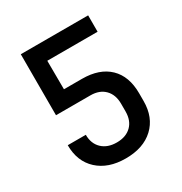

<svg xmlns="http://www.w3.org/2000/svg" viewBox="-172 -858 944 995"><g transform="rotate(-30 300.0 -360.0)"><path d="M295 10Q191 10 129.5 -46.5Q68 -103 68 -200H176Q176 -147 208.5 -116Q241 -85 296 -85Q351 -85 383 -116Q415 -147 415 -202V-248Q415 -302 384 -333.5Q353 -365 299 -365H93V-730H496V-632H195L196 -461H304Q408 -461 465.5 -405.5Q523 -350 523 -248V-202Q523 -104 462 -47Q401 10 295 10Z"/></g></svg>

Font: JetBrains Mono SemiBold
Style: Regular
Weight: 472
Monospace: yes
Designer: Philipp Nurullin, Konstantin Bulenkov
Foundry: JetBrains
Version: Version 2.305; ttfautohint (v1.8.4.7-5d5b)